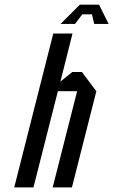

<svg xmlns="http://www.w3.org/2000/svg" viewBox="-20 -812 491 832"><path d="M125 0H41.7L210.8 -666.7H294.2L241.7 -458.3L293.3 -500H335L397.5 -416.7L291.7 0H208.3L314.2 -416.7H230.8ZM409.2 -791.7 450.8 -708.3H388.3L378.3 -750H336.7L305 -708.3H242.5L325.8 -791.7Z"/></svg>

Font: Yulong
Style: Italic
Weight: 400
Italic angle: -14.25°
Designer: GGBotNet
Foundry: f0n7.com
Version: 1.00